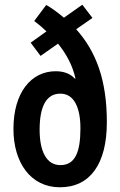

<svg xmlns="http://www.w3.org/2000/svg" viewBox="-20 -784 508 814"><path d="M176 -763 125 -695C144 -681 159 -668 177 -651L110 -603L152 -547L226 -599C262 -554 288 -506 300 -451L298 -450C278 -472 250 -482 216 -482C113 -482 37 -393 37 -237C37 -96 109 10 234 10C362 10 433 -89 433 -266C433 -444 388 -565 303 -660L372 -708L329 -764L251 -709C225 -731 199 -750 176 -763ZM236 -387C295 -387 321 -326 321 -240C321 -136 297 -84 236 -84C175 -84 148 -146 148 -234C148 -336 178 -387 236 -387Z"/></svg>

Font: Noto Sans Gurmukhi UI ExtraCondensed SemiBold
Style: Regular
Weight: 600
Width: 2
Designer: Jelle Bosma - Monotype Design Team
Foundry: Monotype Imaging Inc.
Version: Version 2.004